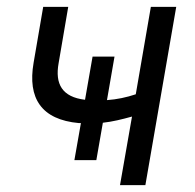

<svg xmlns="http://www.w3.org/2000/svg" viewBox="-20 -540 570 560"><path d="M210 -181H216L197 -73H261L280 -182C308 -185 336 -192 365 -200L330 0H404L494 -520H420L376 -265C349 -256 321 -250 292 -248L314 -375H250L228 -249C161 -257 140 -295 151 -356L179 -520H106L78 -357C60 -253 101 -191 210 -181Z"/></svg>

Font: Fixel Text 20240404
Style: Italic
Weight: 400
Width: 4
Italic angle: -10°
Designer: AlfaBravo + MacPaw
Foundry: Kyrylo Tkachov, Marchela Mozhyna, Serhii Makarenko, Maria Weinstein, Zakhar Kryvoshyya
Version: Version 1.211;Glyphs 3.2 (3225)